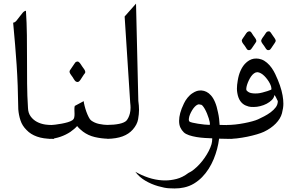

<svg xmlns="http://www.w3.org/2000/svg" viewBox="-20 -768 1622 1062"><path d="M278.8 0H268.1Q219.7 0 184.6 -12.5Q149.4 -24.9 127 -48.8Q103 -72.3 93.3 -102.1Q83.5 -131.8 81.1 -164.1Q80.1 -234.9 77.9 -293.9Q75.7 -353 72 -408.7Q68.4 -464.4 63.5 -520.8Q58.6 -577.1 52.7 -642.6Q62 -643.1 70.8 -653.3Q79.6 -663.6 88.1 -675.5Q96.7 -687.5 105.5 -697.5Q114.3 -707.5 123.5 -708.5Q127.9 -641.1 128.7 -574Q129.4 -506.8 129.4 -439.7Q129.4 -372.6 129.9 -305.4Q130.4 -238.3 134.8 -170.9Q135.7 -143.1 149.7 -124Q163.6 -105 184.3 -94Q205.1 -83 230.5 -79.1Q247.6 -76.7 263.7 -76.7Q271.5 -76.7 279.3 -77.1Q284.2 -58.1 285.2 -38.6V-36.1Q285.2 -17.1 278.8 0Z M404.3 -426.8Q406.7 -427.7 408.7 -427.7Q411.6 -427.7 414.8 -425.8Q418 -423.8 421.6 -419.7Q425.3 -415.5 428.2 -410.4Q431.2 -405.3 433.6 -401.9Q437.5 -395.5 443.6 -387.9Q449.7 -380.4 451.2 -373Q451.7 -371.6 451.7 -369.6Q451.7 -366.2 449.5 -362.8Q447.3 -359.4 443.8 -355.5L424.8 -326.2Q422.4 -322.3 418.9 -319.1Q415.5 -315.9 411.6 -314.9Q409.7 -314.5 407.7 -314.5Q404.8 -314.5 401.4 -316.2Q397.9 -317.9 394.3 -322Q390.6 -326.2 387.9 -331.1Q385.3 -335.9 382.8 -339.8Q378.4 -346.2 372.6 -354Q366.7 -361.8 364.7 -369.1V-371.1Q364.7 -375.5 366.9 -379.2Q369.1 -382.8 372.1 -386.7L391.6 -415.5Q394 -419.9 397.2 -423.1Q400.4 -426.3 404.3 -426.8ZM589.4 -0.5H578.1Q540 -1.5 503.9 -10Q467.8 -18.6 439 -40Q430.2 -46.9 421.9 -54.4Q413.6 -62 406.7 -70.8Q398.9 -62 389.9 -54.4Q380.9 -46.9 371.1 -40V-39.6Q344.7 -22 314.2 -11.5Q283.7 -1 252.9 0.5V-75.7Q266.6 -76.2 284.9 -78.4Q303.2 -80.6 321.3 -84Q339.4 -87.4 355 -92Q370.6 -96.7 379.4 -102.5Q388.2 -108.4 390.4 -117.9Q392.6 -127.4 392.3 -138.4Q392.1 -149.4 391.6 -161.1V-166.5Q391.6 -174.8 393.6 -182.1L442.9 -208.5Q443.8 -198.7 447.8 -182.9Q451.7 -167 457.5 -150.6Q463.4 -134.3 470.5 -120.4Q477.5 -106.4 484.4 -101.6Q502.9 -87.9 527.8 -82.5Q552.7 -77.1 579.6 -76.7H589.4Z M732.4 -748 745.1 -210Q749 -183.1 749 -159.7Q749 -137.7 743.9 -108.4Q738.8 -79.1 714.4 -51.3Q692.4 -26.4 658 -13.7Q623.5 -1 574.2 0V-77.1Q591.8 -77.1 608.4 -78.6Q625 -80.1 639.2 -83Q653.3 -85.9 663.8 -90.6Q674.3 -95.2 679.7 -101.1Q691.4 -114.7 698.2 -139.6Q702.1 -154.3 702.1 -172.4Q702.1 -185.1 700.2 -199.7L669.4 -676.8Z M1027.3 -96.2Q1030.8 -92.8 1044.4 -89.6Q1058.1 -86.4 1075.2 -83.7Q1092.3 -81.1 1110.1 -79.1Q1127.9 -77.1 1140.1 -77.1Q1141.1 -78.6 1141.1 -83Q1141.1 -85.9 1139.9 -93Q1138.7 -100.1 1134.8 -113Q1130.9 -126 1125 -140.1Q1119.1 -154.3 1112.5 -165.8Q1106 -177.2 1099.6 -184.1Q1094.2 -189.5 1089.4 -189.5Q1088.4 -189.5 1086.9 -189Q1084 -190.9 1080.1 -190.9Q1076.7 -190.9 1070.6 -188Q1064.5 -185.1 1056.6 -176.8Q1048.8 -168.5 1042 -157Q1035.2 -145.5 1030.5 -134Q1025.9 -122.6 1024.9 -112.3Q1024.4 -109.4 1024.4 -106.9Q1024.4 -100.6 1027.3 -96.2ZM1265.1 0Q1246.6 0 1228.5 -0.2Q1210.4 -0.5 1191.9 -1Q1188.5 26.9 1180.9 55.7Q1173.3 84.5 1161.9 112.3Q1150.4 140.1 1134.3 165.5Q1118.2 190.9 1097.9 211.7Q1077.6 232.4 1052.5 247.6Q1027.3 262.7 997.6 269Q974.1 274.4 945.8 274.4Q938 274.4 915 273.4Q892.1 272.5 854.5 261.7Q816.9 251 783.4 231.2Q750 211.4 728.5 182.1Q762.7 201.7 800.5 214.4Q838.4 227.1 877 229.5Q885.7 230 894.5 230Q923.8 230 956.8 221.7Q989.7 213.4 1022.5 188.5Q1037.1 182.1 1052.7 169.4Q1068.4 156.7 1083.5 140.4Q1098.6 124 1111.8 105Q1125 85.9 1134.8 66.9Q1144.5 47.9 1149.9 29.8Q1153.8 14.6 1153.8 2V-2.9Q1135.7 -3.4 1112.5 -4.9Q1089.4 -6.3 1067.1 -10Q1044.9 -13.7 1025.9 -20Q1006.8 -26.4 996.6 -36.1Q984.4 -47.9 977.5 -63Q970.7 -78.1 970.7 -97.7V-100.6Q970.7 -119.1 976.8 -142.6Q982.9 -166 997.6 -196.3Q1004.9 -211.9 1017.3 -227.5Q1029.8 -243.2 1045.4 -252.9Q1056.2 -260.3 1068.8 -264.6Q1078.6 -267.6 1089.4 -267.6H1094.7Q1108.9 -266.6 1122.1 -260Q1135.3 -253.4 1147 -240.2Q1159.7 -226.1 1169.4 -203.1Q1179.2 -180.2 1186 -145.5Q1189.9 -128.4 1191.9 -111.3Q1193.8 -94.2 1194.8 -77.1Q1230.5 -77.1 1265.6 -75.7Q1265.6 -56.6 1265.4 -37.8Q1265.1 -19 1265.1 0Z M1354 -593.8Q1356.9 -594.7 1359.4 -594.7Q1366.2 -594.7 1370.6 -587.9L1381.3 -571.3Q1385.3 -565.4 1390.6 -558.6Q1396 -551.8 1397.5 -544.4Q1397.9 -543 1397.9 -541.5Q1397.9 -538.6 1395.8 -535.2Q1393.6 -531.7 1391.1 -527.8L1373.5 -502Q1371.1 -498 1368.2 -495.1Q1365.2 -492.2 1361.3 -491.2Q1358.9 -490.7 1356.4 -490.7Q1349.1 -490.7 1344.7 -497.6L1334 -514.2Q1330.1 -519.5 1324.7 -526.4Q1319.3 -533.2 1317.9 -540.5Q1317.4 -542 1317.4 -543.5Q1317.4 -546.9 1319.6 -550.3Q1321.8 -553.7 1324.2 -557.6Q1328.1 -564 1333 -570.3Q1337.9 -576.7 1341.8 -583.5Q1347.2 -591.8 1354 -593.8ZM1461.4 -593.8Q1464.4 -594.7 1466.8 -594.7Q1473.1 -594.7 1477.5 -587.9L1488.8 -571.3Q1492.7 -565.4 1497.8 -558.6Q1502.9 -551.8 1504.9 -544.4V-543Q1504.9 -539.1 1502.7 -535.4Q1500.5 -531.7 1498 -527.8L1480.5 -502Q1478 -498 1475.3 -495.1Q1472.7 -492.2 1468.3 -491.2Q1465.8 -490.7 1463.4 -490.7Q1456.5 -490.7 1451.7 -497.6L1440.9 -514.2Q1437 -519.5 1431.9 -526.4Q1426.8 -533.2 1424.8 -540.5V-542Q1424.8 -546.4 1427 -550Q1429.2 -553.7 1431.2 -557.6Q1435.5 -564 1440.4 -570.3Q1445.3 -576.7 1449.2 -583.5Q1451.7 -587.4 1454.3 -590.1Q1457 -592.8 1461.4 -593.8ZM1516.6 -210Q1515.6 -210 1512.9 -216.1Q1510.3 -222.2 1506.8 -229Q1503.4 -235.8 1500.5 -239.7Q1499.5 -241.2 1498.5 -241.2Q1497.1 -241.2 1496.6 -237.8Q1494.6 -226.1 1483.2 -214.6Q1471.7 -203.1 1455.1 -194.3Q1438.5 -185.5 1418.5 -180.7Q1400.9 -176.3 1384.3 -176.3Q1380.9 -176.3 1369.1 -176.5Q1357.4 -176.8 1339.4 -184.3Q1321.3 -191.9 1309.1 -209.2Q1296.9 -226.6 1292.5 -254.4Q1290.5 -265.1 1290.5 -277.8Q1290.5 -297.4 1294.9 -322.3Q1299.8 -353 1310.1 -376Q1320.3 -398.9 1334.5 -414.6Q1357.4 -439 1384.3 -443.4Q1391.6 -444.3 1398.4 -444.3Q1411.6 -444.3 1426.8 -439Q1441.9 -433.6 1456.8 -420.9Q1471.7 -408.2 1483.2 -391.6Q1494.6 -375 1502.4 -358.4Q1534.2 -291.5 1543 -240.2Q1547.4 -215.8 1547.4 -194.3Q1547.4 -170.9 1539.6 -141.4Q1531.7 -111.8 1505.4 -84.7Q1479 -57.6 1439.9 -39.1Q1425.3 -32.2 1400.6 -24.9Q1376 -17.6 1347.4 -11.7Q1318.8 -5.9 1289.1 -2.4Q1266.1 0 1245.6 0H1234.4V-76.7Q1255.4 -76.7 1280.8 -79.3Q1306.2 -82 1330.3 -86.7Q1354.5 -91.3 1375 -96.9Q1395.5 -102.5 1407.2 -107.9Q1421.9 -114.7 1440.9 -124.5Q1460 -134.3 1477.1 -147Q1494.1 -159.7 1505.9 -175.3Q1516.6 -190.4 1516.6 -208.5ZM1480.5 -271.5Q1481.4 -274.4 1481.4 -277.8Q1481.4 -281.7 1479.7 -288.6Q1478 -295.4 1472.7 -306.2Q1467.3 -316.9 1459.2 -327.9Q1451.2 -338.9 1442.1 -347.9Q1433.1 -356.9 1423.1 -362.5Q1413.1 -368.2 1403.8 -368.7Q1394 -368.7 1385 -362.1Q1376 -355.5 1368.7 -345Q1361.3 -334.5 1355.5 -321.8Q1349.6 -309.1 1346.2 -297.9Q1342.8 -286.6 1342.3 -278.3V-274.4Q1342.3 -269 1344.2 -267.6Q1353.5 -256.8 1368.2 -253.4Q1379.4 -251 1391.6 -251Q1395.5 -251 1405.3 -251.5Q1415 -252 1431.2 -256.1Q1447.3 -260.3 1459.2 -264.2Q1471.2 -268.1 1477.5 -271Q1481 -272.5 1481.4 -272.5Q1481.4 -272 1480.5 -271.5Z"/></svg>

Font: Dima Niloofar
Style: Regular
Weight: 400
Designer: R.Balvardi
Foundry: Dima Software Group
Version: Version 3.00;November 13, 2018;FontCreator 11.5.0.2427 64-bi